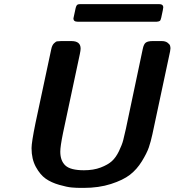

<svg xmlns="http://www.w3.org/2000/svg" viewBox="-20 -894 851 936"><path d="M133.8 -171.9Q133.8 -199.7 152.8 -293L230 -654.8Q233.9 -673.8 243.4 -682.9Q252.9 -691.9 258.1 -692.4Q263.2 -692.9 277.8 -693.8H328.1Q373 -693.8 373 -657.2Q373 -648.4 369.1 -629.9L287.1 -245.1Q273.9 -180.2 273.9 -154.8Q273.9 -109.9 299.1 -86.9Q324.2 -64 389.2 -64Q436 -64 470.9 -77.4Q505.9 -90.8 525.4 -108.4Q544.9 -126 560.1 -157.5Q575.2 -189 580.6 -210.4Q585.9 -231.9 594.2 -268.1Q595.2 -274.9 596.2 -277.8L675.8 -654.8Q680.7 -679.7 691.4 -686.8Q702.1 -693.8 724.1 -693.8H768.1Q786.1 -693.8 796.6 -686Q807.1 -678.2 809.1 -671.1Q811 -664.1 811 -658.2Q811 -653.3 809.1 -643.1L723.1 -240.2Q715.3 -204.1 705.6 -175.5Q695.8 -147 671.4 -107.4Q647 -67.9 613.5 -42Q580.1 -16.1 521 2.9Q461.9 22 387.2 22H376Q352.1 22 329.6 20Q307.1 18.1 268.6 7.1Q230 -3.9 202.9 -22.9Q175.8 -42 154.8 -80.3Q133.8 -118.7 133.8 -171.9ZM337.9 -804.2Q337.9 -806.2 349.1 -856Q352.1 -867.2 356.4 -870.6Q360.8 -874 372.1 -874H754.9Q775.9 -874 775.9 -857.9Q775.9 -852.1 766.1 -808.1Q763.2 -794.9 759 -792Q754.9 -789.1 744.1 -788.1H358.9Q337.9 -788.1 337.9 -804.2Z"/></svg>

Font: CMU Sans Serif
Style: BoldOblique
Weight: 700
Italic angle: -12°
Version: Version 0.7.0